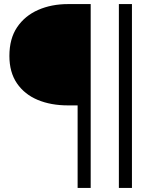

<svg xmlns="http://www.w3.org/2000/svg" viewBox="-20 -720 760 940"><path d="M360 200V-204H313Q229 -204 164.5 -231Q100 -258 63 -312Q26 -366 26 -446Q26 -531 64 -587Q102 -643 167 -671.5Q232 -700 313 -700H424V200ZM562 200V-700H626V200Z"/></svg>

Font: SUSE Thin Light
Style: Regular
Weight: 300
Version: Version 1.000